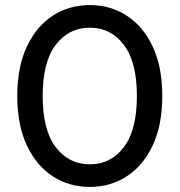

<svg xmlns="http://www.w3.org/2000/svg" viewBox="-20 -728 707 756"><path d="M334 8Q252 8 187.5 -34Q123 -76 85.5 -156Q48 -236 48 -350Q48 -464 85.5 -544Q123 -624 187.5 -666Q252 -708 334 -708Q415 -708 479.5 -666Q544 -624 581.5 -544Q619 -464 619 -350Q619 -236 581.5 -156Q544 -76 479.5 -34Q415 8 334 8ZM334 -81Q416 -81 467.5 -148.5Q519 -216 519 -350Q519 -484 467.5 -551.5Q416 -619 334 -619Q251 -619 199.5 -551.5Q148 -484 148 -350Q148 -216 199.5 -148.5Q251 -81 334 -81Z"/></svg>

Font: Montserrat Medium
Style: Regular
Weight: 500
Designer: Julieta Ulanovsky
Foundry: Julieta Ulanovsky
Version: Version 9.000; ttfautohint (v1.8.4.7-5d5b)